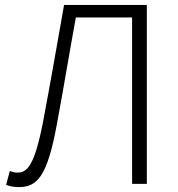

<svg xmlns="http://www.w3.org/2000/svg" viewBox="-20 -749 724 782"><path d="M57 13C132 13 173 -31 212 -245C239 -389 262 -531 289 -678H518V0H578V-729H241C211 -559 185 -410 155 -251C120 -72 90 -46 51 -46C40 -46 31 -48 20 -53L5 4C23 11 41 13 57 13Z"/></svg>

Font: Noto Sans T Chinese Light
Style: Regular
Weight: 300
Designer: Ryoko NISHIZUKA (kana & ideographs); Paul D. Hunt (Latin, Greek & Cyrillic); Wenlong ZHANG (bopomofo); Sandoll Communica
Foundry: Adobe Systems Incorporated
Version: Version 1.000;PS 1;hotconv 1.0.78;makeotf.lib2.5.61930